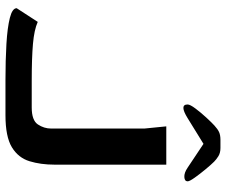

<svg xmlns="http://www.w3.org/2000/svg" viewBox="-82 -744 826 702"><g transform="rotate(90 331.0 -393.0)"><path d="M272 0Q200 0 140.5 -3.5Q81 -7 45.5 -16Q10 -25 10 -41L60 -118Q89 -105 140.5 -100.5Q192 -96 277 -96H373Q420 -96 435 -118.5Q450 -141 450 -167V-508L442 -588H582V-179Q582 -129 569.5 -88Q557 -47 518.5 -23.5Q480 0 401 0ZM362 -666Q362 -675 377 -695Q392 -715 410.5 -735Q429 -755 439 -764Q452 -776 463 -781Q474 -786 491 -786H521Q539 -786 551 -778.5Q563 -771 571 -763Q582 -752 599 -731.5Q616 -711 629.5 -692Q643 -673 643 -666Q643 -655 627.5 -654Q612 -653 593 -666L506 -724L412 -666Q362 -635 362 -666Z"/></g></svg>

Font: Goldman
Style: Regular
Weight: 400
Designer: Jaikishan Patel
Version: Version 1.000; ttfautohint (v1.8.3)